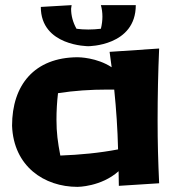

<svg xmlns="http://www.w3.org/2000/svg" viewBox="-20 -708 689 748"><path d="M600 6C596 -83 594 -151 594 -240C594 -333 596 -426 600 -519L407 -506L415 -446C357 -484 288 -485 282 -485C114 -484 27 -377 27 -218C33 -60 152 20 282 20C282 20 374 20 442 -41C442 -22 443 -3 443 16ZM215 -102C205 -155 200 -190 200 -242C200 -276 202 -311 206 -345C270 -355 334 -359 397 -359H425C433 -281 438 -206 440 -126C367 -112 292 -105 215 -102ZM373 -688C377 -674 379 -659 379 -643C379 -628 377 -612 373 -596C356 -594 339 -593 324 -593C308 -593 292 -594 278 -596C264 -621 257 -647 257 -674C257 -679 259 -683 259 -688L139 -681C139 -528 324 -528 324 -528C324 -528 509 -528 509 -688Z"/></svg>

Font: Galindo
Style: Regular
Weight: 400
Designer: Astigmatic (AOETI)
Foundry: Astigmatic (AOETI)
Version: Version 1.000